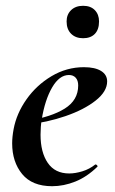

<svg xmlns="http://www.w3.org/2000/svg" viewBox="-20 -631 397 663"><path d="M22 -136Q22 -158 27 -185Q37 -239 71.5 -288Q106 -337 158 -368Q210 -399 270 -399Q308 -399 329 -386Q350 -373 350 -350Q350 -315 310 -283.5Q270 -252 206 -230Q142 -208 73 -201L75 -214Q157 -227 203.5 -256Q250 -285 250 -336Q250 -353 241.5 -362.5Q233 -372 218 -372Q185 -372 160 -329Q135 -286 124 -218Q120 -194 120 -166Q120 -105 145 -68.5Q170 -32 219 -32Q240 -32 264.5 -39.5Q289 -47 309 -63H310Q313 -63 315.5 -60Q318 -57 316 -55Q280 -20 240 -4Q200 12 160 12Q91 12 56.5 -30Q22 -72 22 -136ZM210 -557Q210 -581 225.5 -596Q241 -611 267 -611Q293 -611 307.5 -596Q322 -581 322 -557Q322 -529 307.5 -514Q293 -499 267 -499Q241 -499 225.5 -514.5Q210 -530 210 -557Z"/></svg>

Font: Cormorant Infant
Style: Bold Italic
Weight: 700
Italic angle: -10°
Designer: Christian Thalmann (Catharsis Fonts)
Foundry: Catharsis Fonts
Version: Version 4.000